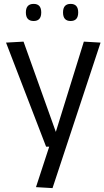

<svg xmlns="http://www.w3.org/2000/svg" viewBox="-20 -754 537 987"><path d="M165 208 233 0H217L11 -535L101 -540L267 -76L411 -540L497 -535L250 213ZM343 -646Q304 -646 304 -690Q304 -734 343 -734Q382 -734 382 -690Q382 -646 343 -646ZM153 -646Q113 -646 113 -690Q113 -734 153 -734Q192 -734 192 -690Q192 -646 153 -646Z"/></svg>

Font: Georama
Style: Regular
Weight: 400
Designer: Jean-Baptiste Levee
Foundry: Production Type
Version: Version 1.000